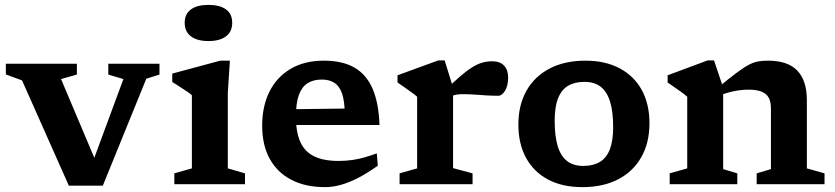

<svg xmlns="http://www.w3.org/2000/svg" viewBox="-20 -756 3425 788"><path d="M580.5 -433 402 6H262.5L70.5 -426L4 -450.5V-494.5H295.5V-450L230.5 -431.5L383.5 -69.5L352.5 -69L486.5 -431.5L424.5 -450V-494.5H634.5V-450Z M835.5 -587.5Q789 -587.5 763.5 -607Q738 -626.5 738 -662.5Q738 -698.5 763.5 -717.2Q789 -736 835.5 -736Q882.5 -736 907.8 -717.2Q933 -698.5 933 -662.5Q933 -626.5 907.8 -607Q882.5 -587.5 835.5 -587.5ZM923.5 -507 915 -375.5V-65L985.5 -44.5V0H695.5V-44.5L767.5 -65V-365Q762 -370.5 748.5 -379.8Q735 -389 718.5 -399.5Q702 -410 687 -419.5V-454L884 -507Z M1309 -507Q1386.5 -507 1435.8 -478Q1485 -449 1509.8 -390.5Q1534.5 -332 1537.5 -243H1162.5L1161.5 -307.5L1434.5 -311L1395 -287.5Q1394.5 -341.5 1383.8 -372.2Q1373 -403 1352.2 -416.2Q1331.5 -429.5 1301 -429.5Q1266.5 -429.5 1242.8 -414.8Q1219 -400 1206.8 -366.8Q1194.5 -333.5 1194.5 -277.5Q1194.5 -212.5 1213 -172.5Q1231.5 -132.5 1270.2 -114Q1309 -95.5 1369 -95.5Q1400 -95.5 1427 -99.5Q1454 -103.5 1478.5 -110.8Q1503 -118 1526.5 -126.5L1530.5 -76Q1491 -47.5 1453.5 -27.8Q1416 -8 1381.2 2Q1346.5 12 1314 12Q1234 12 1176.2 -17.8Q1118.5 -47.5 1087.2 -103.8Q1056 -160 1056 -240Q1056 -320 1086 -380Q1116 -440 1172.8 -473.5Q1229.5 -507 1309 -507Z M2000 -504.5Q2032.5 -504.5 2049 -486.5Q2065.5 -468.5 2065.5 -438.5Q2065.5 -404 2052.8 -383.5Q2040 -363 2025.5 -363Q1999 -363 1975.2 -364.5Q1951.5 -366 1928.2 -367.8Q1905 -369.5 1879.5 -369.5Q1866 -369.5 1855 -367.8Q1844 -366 1833 -361.5Q1822 -357 1809 -348.5L1794.5 -373Q1836 -414.5 1865.8 -440.2Q1895.5 -466 1918.2 -480Q1941 -494 1960.2 -499.2Q1979.5 -504.5 2000 -504.5ZM1839.5 -396.5V-66L1919.5 -44.5V0H1620V-44.5L1692 -65V-359Q1685.5 -365 1673.2 -374Q1661 -383 1645.2 -394Q1629.5 -405 1611.5 -417.5V-447L1778.5 -508H1805Z M2374 -75Q2414 -75 2441.5 -91.2Q2469 -107.5 2482.8 -142.8Q2496.5 -178 2496.5 -234.5Q2496.5 -298 2483.8 -339Q2471 -380 2445.2 -400Q2419.5 -420 2379 -420Q2338.5 -420 2311.2 -403.8Q2284 -387.5 2270.2 -352.2Q2256.5 -317 2256.5 -260Q2256.5 -197 2269 -156Q2281.5 -115 2307.5 -95Q2333.5 -75 2374 -75ZM2370.5 12Q2288 12 2229.2 -19.2Q2170.5 -50.5 2139 -108.2Q2107.5 -166 2107.5 -244.5Q2107.5 -325 2140.8 -383.8Q2174 -442.5 2235.8 -474.8Q2297.5 -507 2382.5 -507Q2464.5 -507 2523.5 -475.5Q2582.5 -444 2614 -386.5Q2645.5 -329 2645.5 -250Q2645.5 -170 2612 -111Q2578.5 -52 2517 -20Q2455.5 12 2370.5 12Z M2948 -396.5V-62L3006 -44.5V0H2728.5V-44.5L2800.5 -65V-359Q2792 -367 2772 -381.2Q2752 -395.5 2720 -417.5V-447L2884 -508H2910.5ZM3085.5 -44.5 3144 -62V-311.5Q3144 -338 3135 -354.8Q3126 -371.5 3105.8 -379.8Q3085.5 -388 3052.5 -388Q3023 -388 2992.2 -381.8Q2961.5 -375.5 2937 -365L2925.5 -395.5Q2972 -434 3001.8 -456.2Q3031.5 -478.5 3052.2 -489.5Q3073 -500.5 3091 -503.8Q3109 -507 3132 -507Q3213.5 -507 3252.5 -466Q3291.5 -425 3291.5 -345V-65L3364 -44.5V0H3085.5Z"/></svg>

Font: Newsreader 9pt SemiBold
Style: Regular
Weight: 600
Designer: Hugues Gentile
Foundry: Production Type
Version: Version 1.003